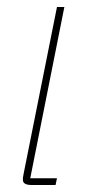

<svg xmlns="http://www.w3.org/2000/svg" viewBox="-20 -526 254 546"><path d="M68 0Q58 0 51.5 -3.5Q45 -7 45 -15Q45 -21 47 -31L142 -506H163L66 -19H142L138 0Z"/></svg>

Font: IBM Plex Sans Condensed Thin
Style: Italic
Weight: 100
Width: 3
Italic angle: -11°
Designer: Mike Abbink, Paul van der Laan, Pieter van Rosmalen
Foundry: Bold Monday
Version: Version 1.3